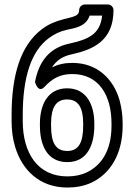

<svg xmlns="http://www.w3.org/2000/svg" viewBox="-20 -806 605 861"><path d="M480 -252V-242C480 -130 434 -63 367 -32C343 -21 315 -15 282 -15C148 -15 82 -121 82 -263V-290C82 -458 119 -576 199 -635C223 -653 248 -665 278 -672C306 -679 365 -683 382 -736H438C429 -651 375 -629 289 -610C202 -591 154 -531 137 -438C137 -438 151 -385 180 -417C213 -452 247 -474 304 -474C423 -474 480 -379 480 -252ZM213 -504C232 -533 258 -553 300 -562C396 -583 489 -622 489 -761C489 -772 479 -786 464 -786H360C349 -786 335 -776 335 -761C335 -735 314 -732 266 -720C231 -711 198 -698 169 -676C69 -601 32 -463 32 -290V-263C32 -222 37 -183 48 -147C79 -44 157 35 282 35C321 35 357 28 388 14C475 -26 530 -116 530 -242V-252C530 -289 525 -324 516 -357C489 -451 417 -524 304 -524C269 -524 240 -517 213 -504ZM403 -252C403 -333 370 -410 281 -410C192 -410 159 -333 159 -252V-242C159 -159 189 -79 282 -79C374 -79 403 -161 403 -242ZM353 -252V-242C353 -166 332 -129 282 -129C230 -129 209 -165 209 -242V-252C209 -325 232 -360 281 -360C330 -360 353 -325 353 -252Z"/></svg>

Font: Asimov
Style: NarOu
Weight: 500
Designer: Google
Version: Version 2.000980; 2014